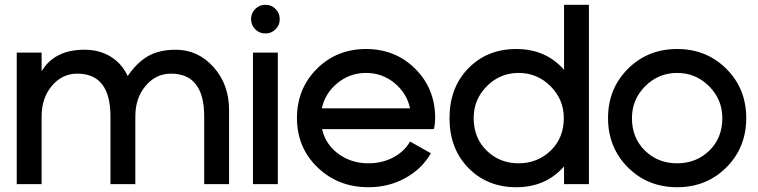

<svg xmlns="http://www.w3.org/2000/svg" viewBox="-20 -770 3171 803"><path d="M50 -550H154V-472Q208 -562 333 -562Q396 -562 443 -533Q490 -504 514 -452Q554 -510 600.5 -536Q647 -562 715 -562Q808 -562 873 -489.5Q938 -417 938 -310V0H834V-283Q834 -462 695 -462Q632 -462 589 -411Q546 -360 546 -283V0H442V-283Q442 -462 303 -462Q240 -462 197 -411Q154 -360 154 -283V0H50Z M1047.5 -647.5Q1030 -665 1030 -690Q1030 -715 1047.5 -732.5Q1065 -750 1090 -750Q1115 -750 1132.5 -732.5Q1150 -715 1150 -690Q1150 -665 1132.5 -647.5Q1115 -630 1090 -630Q1065 -630 1047.5 -647.5ZM1142 0H1038V-550H1142Z M1695 -178 1782 -129Q1745 -64 1675.5 -25.5Q1606 13 1521 13Q1394 13 1308 -70Q1222 -153 1222 -276Q1222 -399 1305 -482Q1388 -565 1511 -565Q1634 -565 1717 -482Q1800 -399 1800 -276Q1800 -263 1798.5 -251.5Q1797 -240 1796 -235L1794 -230H1327Q1342 -165 1396 -126Q1450 -87 1521 -87Q1578 -87 1624.5 -111.5Q1671 -136 1695 -178ZM1326 -317H1695Q1681 -381 1629.5 -423Q1578 -465 1511 -465Q1444 -465 1392 -423Q1340 -381 1326 -317Z M2339 0V-74Q2263 13 2139 13Q2018 13 1939 -67.5Q1860 -148 1860 -276Q1860 -404 1939 -484.5Q2018 -565 2139 -565Q2263 -565 2339 -478V-750H2443V0ZM1961 -276Q1961 -193 2015.5 -140Q2070 -87 2149 -87Q2228 -87 2283 -140Q2338 -193 2338 -276Q2338 -354 2282.5 -409.5Q2227 -465 2149 -465Q2071 -465 2016 -409.5Q1961 -354 1961 -276Z M2606 -70Q2523 -153 2523 -276Q2523 -399 2606 -482Q2689 -565 2812 -565Q2935 -565 3018 -482Q3101 -399 3101 -276Q3101 -153 3018 -70Q2935 13 2812 13Q2689 13 2606 -70ZM2623 -276Q2623 -193 2677.5 -140Q2732 -87 2812 -87Q2892 -87 2946.5 -140Q3001 -193 3001 -276Q3001 -354 2945.5 -409.5Q2890 -465 2812 -465Q2734 -465 2678.5 -409.5Q2623 -354 2623 -276Z"/></svg>

Font: Edgecutting Lite Sharp
Style: Medium
Weight: 500
Designer: RandomMaerks (Nguyen Gia Bao)
Version: Version 1.0